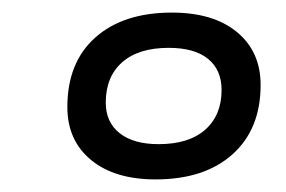

<svg xmlns="http://www.w3.org/2000/svg" viewBox="-20 -727 455 305"><path d="M227 -442Q162 -442 124.5 -473Q87 -504 87 -557Q87 -628 131.5 -667.5Q176 -707 253 -707Q319 -707 356.5 -676Q394 -645 394 -592Q394 -522 349.5 -482Q305 -442 227 -442ZM232 -498Q280 -498 306 -521Q332 -544 332 -584Q332 -616 310.5 -633.5Q289 -651 248 -651Q200 -651 174 -628Q148 -605 148 -564Q148 -533 170 -515.5Q192 -498 232 -498Z"/></svg>

Font: Asap Expanded Expanded SemiBold
Style: Italic
Weight: 600
Width: 7
Italic angle: -6°
Designer: Pablo Cosgaya
Foundry: Omnibus-Type
Version: Version 3.001; ttfautohint (v1.8.4.7-5d5b)